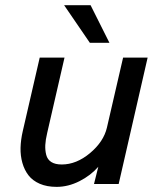

<svg xmlns="http://www.w3.org/2000/svg" viewBox="-20 -710 611 741"><path d="M326.7 -544.9 227.5 -689.9H329.6L402.3 -544.9ZM198.7 11.2Q161.1 11.2 133.5 -0.7Q106 -12.7 90.1 -33.2Q74.2 -53.7 66.4 -81.3Q58.6 -108.9 59.3 -139.6Q60.1 -170.4 67.9 -204.1L133.3 -487.8H229L162.1 -196.8Q155.8 -170.4 154.8 -150.4Q153.8 -130.4 158.4 -112.3Q163.1 -94.2 178 -84.7Q192.9 -75.2 218.3 -75.2Q274.9 -75.2 327.4 -119.1Q379.9 -163.1 392.6 -217.3L455.1 -487.8H549.8L438 0H342.8L359.4 -66.4Q330.1 -32.7 286.6 -10.7Q243.2 11.2 198.7 11.2Z"/></svg>

Font: HK Grotesk Medium Italic
Style: Regular
Weight: 500
Italic angle: -13°
Designer: Alfredo Marco Pradil and Stefan Peev
Foundry: Hanken Design Co.
Version: Version 1.000;PS 001.000;hotconv 1.0.88;makeotf.lib2.5.64775